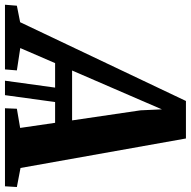

<svg xmlns="http://www.w3.org/2000/svg" viewBox="-94 -768 786 791"><g transform="rotate(90 299.5 -373.0)"><path d="M237 0 268.5 -229H328L296.5 0ZM-76 0 -72 -49 -4 -62.5 320.5 -745.5H475L596.5 -64L675 -49L672 0H350.5L352.5 -49L431.5 -62.5L410.5 -206.5H164.5L102.5 -63L194.5 -49L190.5 0ZM195 -276.5H400.5L359 -558.5L355 -646.5L319 -563Z"/></g></svg>

Font: Merriweather ExtraBold
Style: Italic
Weight: 800
Italic angle: -7.8°
Version: Version 2.101